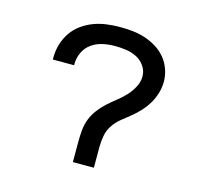

<svg xmlns="http://www.w3.org/2000/svg" viewBox="-84 -631 768 724"><g transform="rotate(15 300.0 -269.0)"><path d="M259 0V-80Q259 -102 261 -124.5Q263 -147 271 -168Q279 -189 293 -207.5Q307 -226 323.5 -241Q340 -256 358 -270Q376 -284 391.5 -300.5Q407 -317 418 -337.5Q429 -358 429 -380Q429 -402 416 -420.5Q403 -439 383.5 -448.5Q364 -458 342.5 -461Q321 -464 299 -464Q275 -464 252 -459Q229 -454 209.5 -440.5Q190 -427 179.5 -405Q169 -383 169 -359Q169 -358 169 -356.5Q169 -355 169 -354H86Q86 -356 86 -358.5Q86 -361 86 -363Q86 -389 93.5 -414Q101 -439 115.5 -460.5Q130 -482 151.5 -497.5Q173 -513 197 -522Q221 -531 247 -534.5Q273 -538 299 -538Q324 -538 348.5 -535.5Q373 -533 396.5 -525.5Q420 -518 441.5 -505Q463 -492 479 -473Q495 -454 503.5 -430Q512 -406 512 -382Q512 -359 505.5 -337Q499 -315 487.5 -295.5Q476 -276 460.5 -259Q445 -242 427.5 -228Q410 -214 392 -199.5Q374 -185 361.5 -166Q349 -147 345 -124.5Q341 -102 341 -80V0Z"/></g></svg>

Font: Iosevka Curly Extended
Style: Regular
Weight: 400
Width: 7
Monospace: yes
Designer: Belleve Invis
Foundry: Belleve Invis
Version: Version 11.1.0; ttfautohint (v1.8.3)